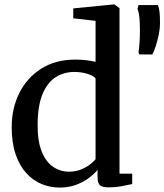

<svg xmlns="http://www.w3.org/2000/svg" viewBox="-20 -839 745 870"><path d="M251 11Q207.5 11 168.2 -5.2Q129 -21.5 98.5 -55.2Q68 -89 50.5 -140.8Q33 -192.5 33 -263.5Q33 -347.5 67.2 -416.8Q101.5 -486 166.2 -527.5Q231 -569 322.5 -569Q347.5 -569 370.5 -566.2Q393.5 -563.5 413 -558.5V-744.5L312 -756V-801L495.5 -819H498.5L521.5 -802V-52H579V-5Q558.5 -0.5 530.2 4.8Q502 10 472 10Q447.5 10 434.8 1.8Q422 -6.5 422 -37V-69Q405 -48.5 379.2 -30Q353.5 -11.5 321 -0.2Q288.5 11 251 11ZM293 -61Q321 -61 344.5 -70Q368 -79 385.5 -92Q403 -105 413 -117.5V-483.5Q405.5 -495 377.5 -504Q349.5 -513 317 -513Q270 -513 232.8 -489.5Q195.5 -466 173.5 -414.5Q151.5 -363 150.5 -278.5Q149.5 -201 168.8 -153Q188 -105 220.8 -83Q253.5 -61 293 -61ZM670 -592 611 -592.5 607.5 -600Q610.5 -620 612.2 -645.5Q614 -671 614 -702.5Q614 -738 611.5 -761.5Q609 -785 603 -798L607.5 -816H696Q701 -802 703 -783.5Q705 -765 705 -731.5Q705 -711.5 699.8 -684.5Q694.5 -657.5 686.5 -632.2Q678.5 -607 670 -592Z"/></svg>

Font: Merriweather 20pt Medium
Style: Regular
Weight: 500
Version: Version 2.100